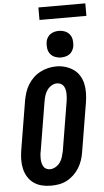

<svg xmlns="http://www.w3.org/2000/svg" viewBox="-70 -1172 665 1223"><g transform="rotate(-5 262.0 -561.0)"><path d="M205 8Q175 8 146.5 1Q118 -6 95 -22.5Q72 -39 57.5 -63Q43 -87 36.5 -115Q30 -143 30.5 -173.5Q31 -204 36 -234L88 -548Q93 -574 101 -599Q109 -624 123.5 -647.5Q138 -671 158 -690Q178 -709 202.5 -721.5Q227 -734 252.5 -740Q278 -746 305 -746Q335 -746 363 -737.5Q391 -729 414 -713Q437 -697 452 -672.5Q467 -648 473 -620Q479 -592 478.5 -561.5Q478 -531 473 -501L421 -187Q417 -161 408.5 -136Q400 -111 386 -88Q372 -65 351.5 -45.5Q331 -26 307 -13.5Q283 -1 257 3.5Q231 8 205 8ZM208 -97Q226 -97 243.5 -107Q261 -117 272.5 -133Q284 -149 289.5 -167.5Q295 -186 299 -204L351 -518Q353 -531 354 -544Q355 -557 354.5 -570Q354 -583 351 -595Q348 -607 341.5 -617Q335 -627 323.5 -632.5Q312 -638 299 -638Q281 -638 264 -627.5Q247 -617 236 -601Q225 -585 219.5 -567Q214 -549 211 -531L159 -217Q156 -204 155 -191Q154 -178 154.5 -165.5Q155 -153 158 -141Q161 -129 167 -118.5Q173 -108 184 -102.5Q195 -97 208 -97ZM340 -800Q320 -800 301.5 -807.5Q283 -815 271.5 -830Q260 -845 257 -865Q254 -885 257 -906Q259 -920 266.5 -933Q274 -946 286 -954.5Q298 -963 312 -966.5Q326 -970 340 -970Q361 -970 379.5 -962.5Q398 -955 409.5 -940Q421 -925 424 -905Q427 -885 424 -864Q421 -850 414 -837Q407 -824 395 -815.5Q383 -807 368.5 -803.5Q354 -800 340 -800ZM224 -1050V-1130H524V-1050Z"/></g></svg>

Font: Iosevka Curly Slab XBdObl
Style: Regular
Weight: 800
Italic angle: -9°
Monospace: yes
Designer: Belleve Invis
Foundry: Belleve Invis
Version: Version 11.1.0; ttfautohint (v1.8.3)